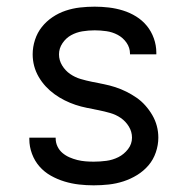

<svg xmlns="http://www.w3.org/2000/svg" viewBox="-20 -548 565 576"><path d="M261 8Q239 8 217 5.5Q195 3 173.5 -3.5Q152 -10 132.5 -21Q113 -32 98.5 -48.5Q84 -65 76 -86.5Q68 -108 68 -130V-135H147V-133Q147 -120 152.5 -108.5Q158 -97 167.5 -89Q177 -81 188.5 -76Q200 -71 212 -68Q224 -65 236.5 -64Q249 -63 261 -63Q280 -63 299 -65.5Q318 -68 335 -76.5Q352 -85 364 -100.5Q376 -116 376 -135Q376 -153 366.5 -168.5Q357 -184 342.5 -194Q328 -204 310.5 -209Q293 -214 275.5 -217.5Q258 -221 240.5 -224.5Q223 -228 206.5 -233.5Q190 -239 174 -247Q158 -255 143.5 -265.5Q129 -276 117 -289Q105 -302 96 -317.5Q87 -333 82.5 -350Q78 -367 78 -385Q78 -407 85 -428.5Q92 -450 105.5 -467Q119 -484 137.5 -496.5Q156 -509 177 -516Q198 -523 220 -525.5Q242 -528 264 -528Q285 -528 306.5 -525.5Q328 -523 349 -516.5Q370 -510 388.5 -498.5Q407 -487 420.5 -470.5Q434 -454 441.5 -433Q449 -412 449 -390V-385H370V-387Q370 -405 359.5 -420Q349 -435 333 -443.5Q317 -452 299 -454.5Q281 -457 264 -457Q245 -457 227 -454Q209 -451 193.5 -442.5Q178 -434 167.5 -418.5Q157 -403 157 -385Q157 -367 166.5 -351.5Q176 -336 190.5 -326Q205 -316 222 -311Q239 -306 256.5 -302.5Q274 -299 291.5 -295.5Q309 -292 326 -286.5Q343 -281 359 -273Q375 -265 389.5 -255Q404 -245 416 -231.5Q428 -218 437 -202.5Q446 -187 450.5 -170Q455 -153 455 -135Q455 -113 447.5 -91Q440 -69 425.5 -52Q411 -35 391.5 -23Q372 -11 350.5 -4Q329 3 306.5 5.5Q284 8 261 8Z"/></svg>

Font: Iosevka Pride
Style: Regular
Weight: 400
Monospace: yes
Designer: Belleve Invis
Foundry: Belleve Invis
Version: Version 30.3.1; ttfautohint (v1.8.4)